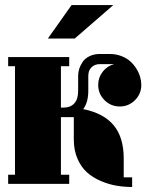

<svg xmlns="http://www.w3.org/2000/svg" viewBox="-20 -725 582 757"><path d="M220.2 -36.1H252.9V0H12.2V-36.1H39.1V-463.9H12.2V-500H252.9V-463.9H220.2V-300.8H231.9Q257.3 -300.8 272.7 -317.1Q288.1 -333.5 288.1 -367.2V-425.8Q288.1 -439.5 292.2 -453.1Q296.4 -466.8 305.7 -480.7Q314.9 -494.6 332.8 -503.4Q350.6 -512.2 374 -512.2H412.1Q437.5 -512.2 458.7 -503.9Q480 -495.6 494.1 -482.7Q508.3 -469.7 518.3 -453.4Q528.3 -437 532.7 -420.9Q537.1 -404.8 537.1 -390.1Q537.1 -355 512.2 -330.1Q487.3 -305.2 452.1 -305.2Q417 -305.2 392.1 -330.1Q367.2 -355 367.2 -390.1Q367.2 -419.4 384.8 -442.1Q402.3 -464.8 430.2 -472.2H374Q353.5 -472.2 340.8 -459.7Q328.1 -447.3 328.1 -425.8V-367.2Q328.1 -321.3 308.1 -294.9Q389.2 -278.3 428.5 -230.7Q467.8 -183.1 467.8 -100.1V-25.9H501V12.2Q469.2 12.2 439.2 7.1Q409.2 2 377.9 -11.2Q346.7 -24.4 323.5 -44.9Q300.3 -65.4 285.6 -98.9Q271 -132.3 271 -174.8V-263.2H220.2ZM168.9 -573.2 262.2 -705.1H426.8L274.9 -573.2Z"/></svg>

Font: Lletraferida
Style: Heavy
Weight: 900
Designer: Josep Patau Bellart
Foundry: Josep Patau Bellart
Version: Version 1.000